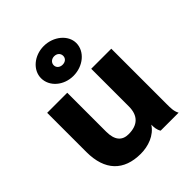

<svg xmlns="http://www.w3.org/2000/svg" viewBox="-206 -843 974 974"><g transform="rotate(-45 281.5 -355.5)"><path d="M273 -509C343 -509 401 -557 401 -617C401 -674 343 -723 273 -723C204 -723 148 -675 148 -617C148 -557 204 -509 273 -509ZM274 -588C255 -588 240 -600 240 -618C240 -636 255 -649 274 -649C294 -649 308 -636 308 -618C308 -600 294 -588 274 -588ZM235 12C289 12 347 -8 377 -55C377 -36 378 -18 389 0H518C506 -22 506 -44 506 -75V-471H362V-201C362 -135 327 -102 262 -102C215 -102 190 -131 190 -192V-471H46V-190C46 -57 114 12 235 12Z"/></g></svg>

Font: Inconsolata SemiExpanded Black
Style: Regular
Weight: 900
Width: 6
Monospace: yes
Designer: Raph Levien, Cyreal, Brenton Simpson
Foundry: Raph Levien, Cyreal, Google
Version: Version 3.100